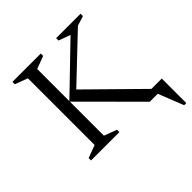

<svg xmlns="http://www.w3.org/2000/svg" viewBox="-213 -820 1140 1140"><g transform="rotate(-45 356.5 -250.5)"><path d="M65 0V-20L145 -50V-610L65 -640V-660H303V-640L223 -610V-340L506 -613L432 -640V-660H637V-640L576 -621L301 -360L619 -47H706V159H688L625 0H558L223 -336V-50L303 -20V0Z"/></g></svg>

Font: Spectral SC Light
Style: Regular
Weight: 300
Designer: Jean-Baptiste Levee
Foundry: Production Type
Version: Version 2.001